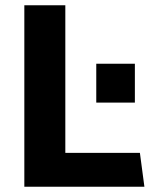

<svg xmlns="http://www.w3.org/2000/svg" viewBox="-20 -706 573 726"><path d="M72 -686H227V-128H509L526 0H72ZM490 -465V-318H344V-465Z"/></svg>

Font: Chivo
Style: Bold
Weight: 700
Designer: Hector Gatti
Foundry: Omnibus-Type
Version: Version 1.007;PS 001.007;hotconv 1.0.88;makeotf.lib2.5.64775